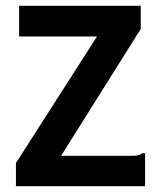

<svg xmlns="http://www.w3.org/2000/svg" viewBox="-20 -643 540 663"><path d="M35 -80 315 -517H46V-623H466V-543L191 -105H434Q451 -105 458 -107Q465 -109 471 -114H481V-105V0H35Z"/></svg>

Font: Inconsolata ExtraBold
Style: Regular
Weight: 800
Designer: Raph Levien, Cyreal, Brenton Simpson
Foundry: Raph Levien, Cyreal, Google
Version: Version 3.001